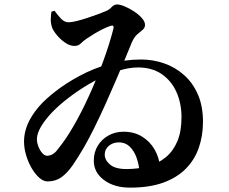

<svg xmlns="http://www.w3.org/2000/svg" viewBox="-20 -803 1040 871"><path d="M227.4 -754.1 213.2 -750Q211.3 -737 210.4 -718.4Q209.4 -699.8 216.2 -678.3Q220.7 -665.1 237 -644.9Q253.3 -624.8 275.1 -609.7Q296.9 -594.6 317.6 -594.6Q335.9 -594.6 346.7 -606Q357.4 -617.4 375.1 -629Q390.9 -639.7 410.6 -651.5Q430.3 -663.2 449.8 -672.6Q469.2 -682 482.7 -686.1Q491.5 -688.3 494 -684.9Q496.5 -681.4 494.5 -672.6Q476.5 -602.4 447.8 -524.2Q419.1 -446 384.7 -370.3Q350.4 -294.6 313.9 -231.6Q277.4 -168.5 243.6 -127.8Q231.7 -110.7 218.9 -103.5Q206.2 -96.4 193.6 -96.4Q182.8 -96.4 172.4 -107.8Q162 -119.2 155 -136.3Q148 -153.4 147.5 -169.4Q146.9 -189.4 157.7 -212.7Q168.5 -236.1 190 -263.1Q213.8 -293.8 250.8 -326.3Q287.9 -358.8 332.4 -389.2Q376.9 -419.6 425.1 -444.1Q473.3 -468.6 519.7 -482.8Q566.1 -497 606.1 -497Q670.1 -497 714.1 -466.5Q758 -436 780.6 -385.1Q803.1 -334.2 803.4 -272.9Q803.6 -208.3 785 -163.2Q766.3 -118.1 732.4 -89.9Q698.4 -61.8 652.7 -48.9Q607 -36.1 553.6 -36.1Q502.7 -36.1 478.9 -56.6Q455.1 -77.1 455.1 -101.5Q455.1 -126.1 474 -141.6Q492.8 -157.2 519.1 -157.2Q548.6 -157.2 568.5 -137.9Q588.4 -118.5 599.4 -87.9Q610.4 -57.3 612.6 -24.6L706.3 -42.4Q702.6 -88.2 681.1 -125.2Q659.7 -162.1 623.8 -183.8Q588 -205.5 539.9 -205.5Q503.9 -205.5 473.1 -188.9Q442.3 -172.2 423.9 -142.5Q405.5 -112.8 405.5 -73.8Q405.5 -20.9 451.6 13.6Q497.6 48.2 570.4 48.2Q657.8 48.2 720.4 25.6Q782.9 3 823 -37.6Q863 -78.3 881.9 -132.8Q900.8 -187.4 900.8 -250.5Q900.8 -321.4 877.9 -374.1Q855 -426.9 815.2 -462.4Q775.5 -497.9 724.7 -515.5Q674 -533.1 619.4 -533.1Q545.2 -533.1 474.3 -512.7Q403.4 -492.2 342.2 -459.4Q281.1 -426.7 233.8 -390.2Q186.6 -353.6 158.7 -321.8Q136.4 -296 120.5 -269.3Q104.7 -242.6 96.9 -215.3Q89 -188 89 -160.9Q89 -130.5 98.5 -98.7Q108 -66.9 123.7 -40Q139.5 -13.1 158.3 3.5Q177 20 195.9 20Q232.1 20 258.9 0.8Q285.6 -18.5 309.8 -53.4Q333.9 -88.3 361.6 -136Q383.6 -174.1 408.6 -224.8Q433.7 -275.5 458.5 -330.7Q483.3 -385.8 506.2 -439.3Q529.2 -492.7 548 -537.6Q566.8 -582.4 578.3 -611.3Q589.2 -635.6 603 -647.4Q616.8 -659.2 627.4 -668Q637.9 -676.8 637.9 -690.2Q637.9 -705 623.4 -721.2Q609 -737.5 587.7 -751.4Q566.3 -765.4 545.4 -774.1Q524.5 -782.8 511.1 -782.8Q497.6 -782.8 486.5 -770.8Q475.3 -758.8 461.3 -753.1Q448.7 -747.5 426 -739Q403.2 -730.5 377.2 -722Q351.3 -713.4 327.9 -707.6Q304.6 -701.9 290.6 -701.9Q271.6 -701.9 255.5 -719.6Q239.5 -737.4 227.4 -754.1Z"/></svg>

Font: Noto Serif SC
Style: Regular
Weight: 200
Designer: Ryoko NISHIZUKA 西塚涼子 (kana & ideographs); Frank Grießhammer (Latin, Greek & Cyrillic); Wenlong ZHANG 张文龙 (bopomofo); San
Foundry: Adobe
Version: Version 2.001;hotconv 1.1.0;makeotfexe 2.6.0